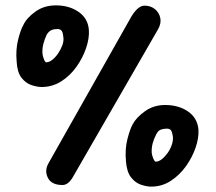

<svg xmlns="http://www.w3.org/2000/svg" viewBox="-20 -689 805 715"><path d="M213 0Q172 0 158.5 -26.5Q145 -53 160 -80L469 -627Q494 -668 518 -668Q541 -668 557 -655Q573 -642 577 -621.5Q581 -601 568 -579L255 -36Q236 0 213 0ZM543 6Q527 6 505.5 -1Q484 -8 468 -28.5Q452 -49 449 -89Q445 -134 454.5 -171Q464 -208 474 -226Q487 -251 519.5 -274.5Q552 -298 595 -298Q645 -298 680 -274Q715 -250 719 -207Q721 -176 708.5 -139.5Q696 -103 672.5 -70Q649 -37 616 -15.5Q583 6 543 6ZM560 -87Q571 -87 582.5 -96Q594 -105 604 -119Q614 -133 619.5 -149Q625 -165 624 -179Q622 -193 618.5 -201Q615 -209 602 -210Q590 -210 579.5 -206.5Q569 -203 562 -189Q553 -172 548.5 -155Q544 -138 545 -120Q546 -110 551 -98.5Q556 -87 560 -87ZM135 -365Q119 -365 97.5 -372Q76 -379 60 -399.5Q44 -420 42 -460Q38 -504 47.5 -541.5Q57 -579 67 -596Q79 -622 111.5 -645.5Q144 -669 188 -669Q238 -669 273 -644.5Q308 -620 311 -577Q313 -546 300.5 -509.5Q288 -473 264.5 -440Q241 -407 208 -386Q175 -365 135 -365ZM152 -457Q163 -457 174.5 -466Q186 -475 196 -489.5Q206 -504 212 -520Q218 -536 216 -550Q215 -564 211 -572Q207 -580 195 -581Q182 -581 172 -577Q162 -573 154 -560Q146 -543 141.5 -525.5Q137 -508 138 -491Q139 -480 143.5 -468.5Q148 -457 152 -457Z"/></svg>

Font: Edu NSW ACT Foundation
Style: Bold
Weight: 700
Version: Version 1.003